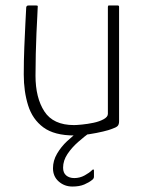

<svg xmlns="http://www.w3.org/2000/svg" viewBox="-20 -492 533 703"><path d="M252 4Q179 4 139 -25.5Q99 -55 83 -106Q67 -157 67 -219Q67 -270 69 -319Q71 -368 73 -407Q75 -446 76 -465Q77 -470 79.5 -471Q82 -472 87 -472H110Q116 -472 117.5 -471Q119 -470 118 -464Q118 -456 116.5 -431Q115 -406 113.5 -370.5Q112 -335 111 -294.5Q110 -254 110 -215Q110 -134 142.5 -84Q175 -34 251 -34Q260 -34 280.5 -36Q301 -38 322.5 -42.5Q344 -47 359.5 -55.5Q375 -64 375 -75V-467Q375 -469 376 -470.5Q377 -472 378 -472H411Q413 -472 414.5 -471Q416 -470 416 -467V-48Q416 -36 410.5 -30.5Q405 -25 387 -19Q380 -16 357.5 -10.5Q335 -5 306 -0.5Q277 4 252 4ZM245 191Q216 191 195 172.5Q174 154 174 124Q174 96 189 70.5Q204 45 226 24.5Q248 4 267 -9Q270 -12 274.5 -13Q279 -14 283 -14H308Q310 -14 311.5 -11.5Q313 -9 308 -6Q290 7 266.5 27.5Q243 48 227 72Q211 96 211 122Q211 141 222.5 150.5Q234 160 252 160Q272 160 289.5 150.5Q307 141 317 131Q320 128 322 128.5Q324 129 324 132V155Q324 162 317 167Q306 176 288.5 183.5Q271 191 245 191Z"/></svg>

Font: Glory ExtraLight
Style: Regular
Weight: 250
Version: Version 1.011